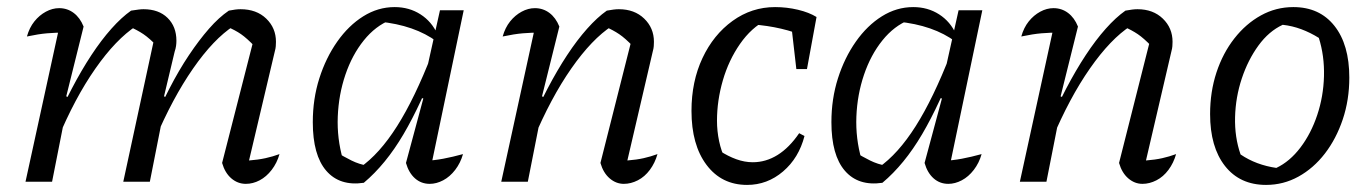

<svg xmlns="http://www.w3.org/2000/svg" viewBox="-20 -513 3870 542"><path d="M417 -118 406 -150Q431 -210 458 -262.5Q485 -315 513.5 -357.5Q542 -400 570 -432Q598 -464 626 -483Q636 -485 644 -486Q652 -487 659 -487Q704 -487 731.5 -460.5Q759 -434 759 -395Q759 -389 758.5 -382.5Q758 -376 756 -369L683 -60Q709 -62 729.5 -66.5Q750 -71 769 -78Q762 -53 747 -33.5Q732 -14 713 -4Q694 6 674 6Q651 6 633 -9.5Q615 -25 607 -53L697 -405L699 -382Q677 -405 660.5 -416.5Q644 -428 620 -438L640 -440Q583 -403 525 -319.5Q467 -236 417 -118ZM52 0 152 -458 163 -421Q137 -421 113 -419Q89 -417 56 -410Q63 -435 77 -452.5Q91 -470 109.5 -480Q128 -490 147 -490Q170 -490 188 -476.5Q206 -463 216 -438L167 -241L174 -238L127 0ZM328 0 417 -412 424 -382Q402 -405 385 -416.5Q368 -428 345 -438L365 -440Q307 -402 249 -319Q191 -236 142 -118L130 -150Q155 -210 182.5 -262.5Q210 -315 238 -357.5Q266 -400 294.5 -432Q323 -464 350 -483Q363 -485 371 -486Q379 -487 385 -487Q428 -487 453 -462.5Q478 -438 478 -398Q478 -391 477 -383.5Q476 -376 473 -367L443 -241L450 -238L403 0Z M1007 3Q939 13 901 -31Q863 -75 863 -168Q863 -234 881.5 -292Q900 -350 932 -395.5Q964 -441 1005.5 -467Q1047 -493 1094 -493Q1135 -493 1167 -472.5Q1199 -452 1215 -416L1214 -395Q1151 -442 1050 -452L1083 -457Q1040 -440 1007 -399Q974 -358 955 -302Q936 -246 933.5 -184Q931 -122 948 -63L927 -85Q950 -71 972 -60Q994 -49 1019 -45L996 -40Q1051 -78 1101 -157Q1151 -236 1199 -360L1217 -346Q1169 -219 1119 -134Q1069 -49 1007 3ZM1193 -25 1179 -59Q1205 -60 1231.5 -65Q1258 -70 1287 -78Q1280 -53 1265 -33.5Q1250 -14 1231 -4Q1212 6 1193 6Q1169 6 1151.5 -9.5Q1134 -25 1126 -53L1175 -235L1167 -237L1222 -484H1289Z M1675 -53 1764 -405 1767 -382Q1745 -405 1728 -416.5Q1711 -428 1688 -438L1708 -440Q1651 -403 1593 -320Q1535 -237 1485 -118L1473 -150Q1498 -210 1525.5 -262.5Q1553 -315 1581 -357.5Q1609 -400 1637.5 -432Q1666 -464 1693 -483Q1704 -485 1712 -486Q1720 -487 1727 -487Q1771 -487 1798.5 -460.5Q1826 -434 1826 -395Q1826 -389 1825.5 -382.5Q1825 -376 1823 -369L1751 -60Q1777 -62 1797 -66.5Q1817 -71 1836 -78Q1829 -53 1814.5 -33.5Q1800 -14 1780.5 -4Q1761 6 1741 6Q1719 6 1701 -9.5Q1683 -25 1675 -53ZM1395 0 1495 -458 1506 -421Q1480 -421 1456 -419Q1432 -417 1399 -410Q1406 -435 1420 -452.5Q1434 -470 1452.5 -480Q1471 -490 1490 -490Q1513 -490 1531 -476.5Q1549 -463 1559 -438L1510 -241L1517 -238L1470 0Z M2089 9Q2017 9 1974.5 -47.5Q1932 -104 1932 -200Q1932 -283 1963 -349Q1994 -415 2048 -454Q2102 -493 2168 -493Q2201 -493 2232.5 -485.5Q2264 -478 2285 -465L2258 -408Q2189 -438 2104 -444L2144 -457Q2101 -435 2069 -389Q2037 -343 2020.5 -286Q2004 -229 2004 -172Q2004 -143 2010 -114.5Q2016 -86 2028 -62L2012 -87Q2035 -72 2058.5 -63.5Q2082 -55 2105 -55Q2142 -55 2175 -75.5Q2208 -96 2236 -137L2251 -129Q2235 -67 2190.5 -29Q2146 9 2089 9ZM2228 -318 2211 -466 2285 -465 2258 -318Z M2471 3Q2403 13 2365 -31Q2327 -75 2327 -168Q2327 -234 2345.5 -292Q2364 -350 2396 -395.5Q2428 -441 2469.5 -467Q2511 -493 2558 -493Q2599 -493 2631 -472.5Q2663 -452 2679 -416L2678 -395Q2615 -442 2514 -452L2547 -457Q2504 -440 2471 -399Q2438 -358 2419 -302Q2400 -246 2397.5 -184Q2395 -122 2412 -63L2391 -85Q2414 -71 2436 -60Q2458 -49 2483 -45L2460 -40Q2515 -78 2565 -157Q2615 -236 2663 -360L2681 -346Q2633 -219 2583 -134Q2533 -49 2471 3ZM2657 -25 2643 -59Q2669 -60 2695.5 -65Q2722 -70 2751 -78Q2744 -53 2729 -33.5Q2714 -14 2695 -4Q2676 6 2657 6Q2633 6 2615.5 -9.5Q2598 -25 2590 -53L2639 -235L2631 -237L2686 -484H2753Z M3139 -53 3228 -405 3231 -382Q3209 -405 3192 -416.5Q3175 -428 3152 -438L3172 -440Q3115 -403 3057 -320Q2999 -237 2949 -118L2937 -150Q2962 -210 2989.5 -262.5Q3017 -315 3045 -357.5Q3073 -400 3101.5 -432Q3130 -464 3157 -483Q3168 -485 3176 -486Q3184 -487 3191 -487Q3235 -487 3262.5 -460.5Q3290 -434 3290 -395Q3290 -389 3289.5 -382.5Q3289 -376 3287 -369L3215 -60Q3241 -62 3261 -66.5Q3281 -71 3300 -78Q3293 -53 3278.5 -33.5Q3264 -14 3244.5 -4Q3225 6 3205 6Q3183 6 3165 -9.5Q3147 -25 3139 -53ZM2859 0 2959 -458 2970 -421Q2944 -421 2920 -419Q2896 -417 2863 -410Q2870 -435 2884 -452.5Q2898 -470 2916.5 -480Q2935 -490 2954 -490Q2977 -490 2995 -476.5Q3013 -463 3023 -438L2974 -241L2981 -238L2934 0Z M3554 9Q3480 9 3438 -44.5Q3396 -98 3396 -191Q3396 -254 3414 -308.5Q3432 -363 3464.5 -404.5Q3497 -446 3539.5 -469.5Q3582 -493 3631 -493Q3705 -493 3747 -440Q3789 -387 3789 -294Q3789 -231 3770.5 -176Q3752 -121 3720 -79.5Q3688 -38 3645.5 -14.5Q3603 9 3554 9ZM3583 -39Q3621 -57 3651 -96.5Q3681 -136 3698.5 -188.5Q3716 -241 3717.5 -298Q3719 -355 3703 -406Q3679 -421 3653.5 -430.5Q3628 -440 3601 -443Q3562 -425 3532.5 -384.5Q3503 -344 3485.5 -291.5Q3468 -239 3466.5 -182.5Q3465 -126 3482 -77Q3504 -62 3529.5 -52.5Q3555 -43 3583 -39Z"/></svg>

Font: Piazzolla 24pt
Style: Italic
Weight: 400
Italic angle: -11.3°
Designer: Juan Pablo del Peral
Foundry: Huerta Tipografica
Version: Version 2.005